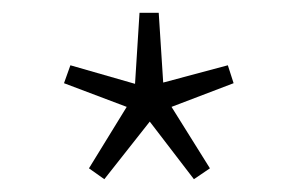

<svg xmlns="http://www.w3.org/2000/svg" viewBox="-20 -804 467 300"><path d="M143 -524 214 -614 283 -524 308 -541 248 -637 345 -674 336 -702 235 -675 228 -784H198L191 -673L90 -702L80 -674L178 -637L119 -541Z"/></svg>

Font: Noto Sans JP Thin
Style: Regular
Weight: 100
Designer: Ryoko NISHIZUKA 西塚涼子 (kana, bopomofo & ideographs); Paul D. Hunt (Latin, Greek & Cyrillic); Sandoll Communications 산돌커뮤니
Foundry: Adobe
Version: Version 2.004;hotconv 1.0.118;makeotfexe 2.5.65603